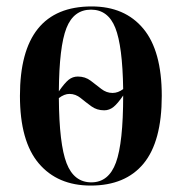

<svg xmlns="http://www.w3.org/2000/svg" viewBox="-20 -567 566 597"><path d="M262 10Q159 10 100.5 -59Q42 -128 42 -269Q42 -547 265 -547Q368 -547 425.5 -478Q483 -409 483 -269Q483 -127 426.5 -58.5Q370 10 262 10ZM163 -283Q181 -309 193.5 -319Q206 -329 222 -329Q245 -329 262 -316Q279 -303 295 -290.5Q311 -278 330 -278Q347 -278 363 -290Q361 -424 338.5 -480.5Q316 -537 263 -537Q209 -537 186.5 -479.5Q164 -422 163 -283ZM264 0Q318 0 340.5 -61.5Q363 -123 363 -270Q346 -245 333 -234.5Q320 -224 304 -224Q281 -224 264 -236.5Q247 -249 231 -262Q215 -275 196 -275Q180 -275 163 -262Q164 -119 187 -59.5Q210 0 264 0Z"/></svg>

Font: Noto Serif Display Condensed SemiBold
Style: Regular
Weight: 600
Width: 3
Designer: Monotype Design Team
Foundry: Monotype Imaging Inc.
Version: Version 2.009